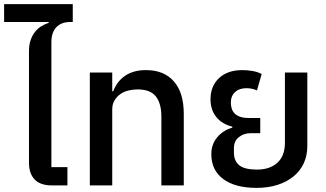

<svg xmlns="http://www.w3.org/2000/svg" viewBox="-39 -902 1588 934"><path d="M214 0Q157 0 129.5 -29Q102 -58 102 -110V-654Q102 -684 110 -707Q118 -730 131 -746.5Q144 -763 161.5 -774Q179 -785 198 -791V-795H-19V-882H315V-795H303Q259 -795 235 -769.5Q211 -744 211 -697V-89H289V0Z M398 -549H507V-458H512Q519 -478 532 -496.5Q545 -515 564 -529.5Q583 -544 609.5 -552.5Q636 -561 671 -561Q759 -561 807 -506Q855 -451 855 -348V0H746V-336Q746 -398 719.5 -432.5Q693 -467 630 -467Q607 -467 585 -461.5Q563 -456 546 -444Q529 -432 518 -413.5Q507 -395 507 -370V0H398Z M1209 12Q1105 12 1047 -31Q989 -74 989 -152Q989 -200 1017.5 -234Q1046 -268 1091 -281V-286Q1041 -298 1013 -333Q985 -368 985 -419Q985 -483 1026.5 -522Q1068 -561 1140 -561Q1162 -561 1187.5 -557Q1213 -553 1234 -542L1211 -462Q1188 -473 1160 -473Q1125 -473 1104.5 -454Q1084 -435 1084 -403Q1084 -388 1088 -374.5Q1092 -361 1102 -350.5Q1112 -340 1129 -334Q1146 -328 1172 -328H1227V-254H1180Q1147 -254 1123 -235Q1099 -216 1099 -182V-159Q1099 -119 1125 -98Q1151 -77 1211 -77Q1274 -77 1310.5 -110.5Q1347 -144 1347 -207V-549H1456V-192Q1456 -145 1438.5 -107.5Q1421 -70 1388.5 -43.5Q1356 -17 1310.5 -2.5Q1265 12 1209 12Z"/></svg>

Font: IBM-Poppins
Style: Poppins-Medium
Weight: 500
Designer: Mike Abbink, Paul van der Laan, Pieter van Rosmalen, Ben Mitchell, Mark Frömberg
Foundry: Bold Monday
Version: Version 1.1